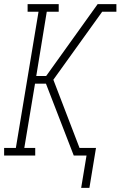

<svg xmlns="http://www.w3.org/2000/svg" viewBox="-22 -755 585 932"><path d="M372 157 398 0H336L201 -349H148L96 -37H149V0H-2V-37H55L165 -698H112V-735H263V-698H205L154 -386H202L452 -735H543V-698H474L237 -368L364 -37H444L412 157Z"/></svg>

Font: Iosevka Curly Slab XLtObl
Style: Regular
Weight: 200
Italic angle: -9°
Monospace: yes
Designer: Belleve Invis
Foundry: Belleve Invis
Version: Version 11.1.0; ttfautohint (v1.8.3)